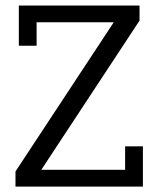

<svg xmlns="http://www.w3.org/2000/svg" viewBox="-20 -687 596 707"><path d="M37 -55.6 398.8 -604.9H114.8V-518.5H49.4V-666.7H493.8V-611.1L132.1 -61.7H440.7V-148.1H506.2V0H37Z"/></svg>

Font: Slabo 27px
Style: Regular
Weight: 400
Version: Version 1.02 Build 003a